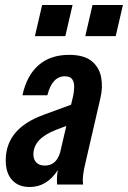

<svg xmlns="http://www.w3.org/2000/svg" viewBox="-20 -740 513 770"><path d="M99 10Q54 10 28.5 -18Q3 -46 3 -97Q3 -225 156 -280L265 -320L274 -358Q277 -374 277.5 -391.5Q278 -409 270 -421.5Q262 -434 240 -434Q189 -434 170 -358H70Q87 -437 134.5 -478.5Q182 -520 257 -520Q317 -520 347.5 -495Q378 -470 385.5 -430.5Q393 -391 383 -348L319 -71Q315 -52 313 -35Q311 -18 313 0H209Q208 -13 208.5 -27.5Q209 -42 212 -58Q168 10 99 10ZM114 -121Q114 -100 126 -88Q138 -76 160 -76Q205 -76 221 -128L246 -235L204 -219Q114 -184 114 -121ZM322 -595 351 -720H473L444 -595ZM120 -595 149 -720H271L242 -595Z"/></svg>

Font: Instrument Sans Condensed SemiBold Italic
Style: Regular
Weight: 600
Width: 3
Italic angle: -13°
Designer: Rodrigo Fuenzalida
Foundry: fragTYPE
Version: Version 1.000; ttfautohint (v1.8.4.7-5d5b);gftools[0.9.28]